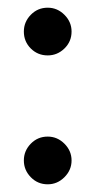

<svg xmlns="http://www.w3.org/2000/svg" viewBox="-20 -464 248 499"><path d="M104 -444Q129 -444 147.5 -425.5Q166 -407 166 -382Q166 -356 147.5 -338Q129 -320 104 -320Q78 -320 60 -338Q42 -356 42 -382Q42 -407 60 -425.5Q78 -444 104 -444ZM104 -109Q129 -109 147.5 -90.5Q166 -72 166 -47Q166 -22 147.5 -3.5Q129 15 104 15Q78 15 60 -3.5Q42 -22 42 -47Q42 -72 60 -90.5Q78 -109 104 -109Z"/></svg>

Font: Podkova VF Beta
Style: Regular
Weight: 400
Designer: Ilya Yudin
Foundry: Cyreal (www.cyreal.org)
Version: Version 2.100